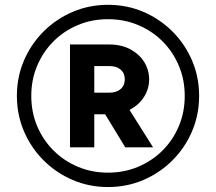

<svg xmlns="http://www.w3.org/2000/svg" viewBox="-20 -752 880 782"><path d="M107.4 -361.3Q107.4 -427.2 131.3 -484.1Q155.3 -541 197.8 -583.5Q240.2 -626 297.1 -649.9Q354 -673.8 419.9 -673.8Q485.8 -673.8 542.7 -649.9Q599.6 -626 642.1 -583.5Q684.6 -541 708.5 -484.1Q732.4 -427.2 732.4 -361.3Q732.4 -295.4 708.5 -238.5Q684.6 -181.6 642.1 -139.2Q599.6 -96.7 542.7 -72.8Q485.8 -48.8 419.9 -48.8Q354 -48.8 297.1 -72.8Q240.2 -96.7 197.8 -139.2Q155.3 -181.6 131.3 -238.5Q107.4 -295.4 107.4 -361.3ZM48.8 -361.3Q48.8 -284.7 77.6 -217.3Q106.4 -149.9 157.5 -98.9Q208.5 -47.9 275.9 -19Q343.3 9.8 419.9 9.8Q497.1 9.8 564.2 -19Q631.3 -47.9 682.4 -98.9Q733.4 -149.9 762.2 -217.3Q791 -284.7 791 -361.3Q791 -438.5 762.2 -505.6Q733.4 -572.8 682.4 -623.8Q631.3 -674.8 564.2 -703.6Q497.1 -732.4 419.9 -732.4Q343.3 -732.4 275.9 -703.6Q208.5 -674.8 157.5 -623.8Q106.4 -572.8 77.6 -505.6Q48.8 -438.5 48.8 -361.3ZM265.1 -151.9H364V-286.6H428.2Q475.3 -286.6 511.2 -306.3Q547.1 -325.9 567.3 -358.4Q587.4 -390.9 587.4 -428.7Q587.4 -467 567.4 -499.3Q547.4 -531.5 511 -551.1Q474.6 -570.8 425.8 -570.8H265.1ZM364 -482.9H426Q454.6 -482.9 471.4 -468.4Q488.3 -453.9 488.3 -429Q488.3 -404.1 471.4 -389.3Q454.6 -374.5 426 -374.5H364ZM394.5 -309.1 490.2 -151.9H603.5L488 -335.2Z"/></svg>

Font: Giphurs
Style: Regular
Weight: 400
Version: Version 2.010